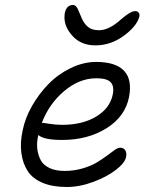

<svg xmlns="http://www.w3.org/2000/svg" viewBox="-20 -769 592 775"><path d="M365.2 -585.9Q308.1 -585.9 274.2 -622.3Q240.2 -658.7 240.2 -699.2Q240.2 -723.1 249.3 -736.1Q258.3 -749 274.9 -749Q281.2 -749 286.4 -743.7Q291.5 -738.3 294.4 -731.9Q297.4 -725.6 302.5 -712.9Q307.6 -700.2 311 -692.9Q321.3 -670.9 336.9 -658.9Q352.5 -647 379.9 -647Q415 -647 456.1 -680.2Q459 -682.6 467.5 -689.9Q476.1 -697.3 479.2 -699.7Q482.4 -702.1 489.3 -707.3Q496.1 -712.4 499.5 -714.4Q502.9 -716.3 508.3 -719.2Q513.7 -722.2 518.1 -723.1Q522.5 -724.1 526.9 -724.1Q535.6 -724.1 540.3 -717Q544.9 -710 542 -700.2Q530.8 -661.6 478.5 -623.8Q426.3 -585.9 365.2 -585.9ZM250 -14.2Q191.9 -14.2 151.6 -31.2Q111.3 -48.3 91.6 -78.9Q71.8 -109.4 66.2 -151.6Q60.5 -193.8 71.8 -244.1Q81.5 -292.5 109.1 -341.1Q136.7 -389.6 175.3 -429.4Q213.9 -469.2 265.1 -494.1Q316.4 -519 368.2 -519Q446.3 -519 480.2 -483.9Q514.2 -448.7 501 -377.9Q485.4 -298.3 409.7 -251.2Q334 -204.1 231 -204.1Q156.2 -204.1 134.8 -224.1Q127.4 -194.3 130.6 -168Q133.8 -141.6 144.8 -121.8Q155.8 -102.1 180.2 -90.6Q204.6 -79.1 240.2 -79.1Q278.3 -79.1 312.3 -88.9Q346.2 -98.6 369.1 -112.3Q392.1 -126 410.2 -139.6Q428.2 -153.3 442.1 -163.1Q456.1 -172.9 464.8 -172.9Q478.5 -172.9 485.4 -162.6Q492.2 -152.3 488.8 -134.8Q483.9 -111.3 447.8 -83.3Q411.6 -55.2 356.4 -34.7Q301.3 -14.2 250 -14.2ZM154.8 -272.9Q158.7 -272.9 182.1 -269Q205.6 -265.1 231 -265.1Q313 -265.1 368.4 -298.6Q423.8 -332 435.1 -387.2Q441.9 -420.9 426.8 -437Q411.6 -453.1 369.1 -453.1Q300.3 -453.1 239 -401.4Q177.7 -349.6 148.9 -272.9Z"/></svg>

Font: Shantell Sans Bouncy
Style: Italic
Weight: 300
Italic angle: -11.31°
Designer: Stephen Nixon, Anya Danilova, Shantell Martin
Foundry: Arrow Type
Version: Version 1.006;[9816181b4]